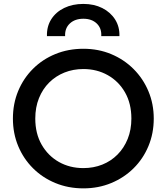

<svg xmlns="http://www.w3.org/2000/svg" viewBox="-20 -970 872 1004"><path d="M416 15Q337 15 269.8 -12.8Q202.5 -40.5 152.8 -90Q103 -139.5 75.2 -206Q47.5 -272.5 47.5 -350Q47.5 -428 75.2 -494.5Q103 -561 152.8 -610.5Q202.5 -660 269.8 -687.5Q337 -715 416 -715Q494.5 -715 561.5 -687Q628.5 -659 678.5 -609Q728.5 -559 756.2 -492.8Q784 -426.5 784 -350Q784 -272.5 756.2 -206Q728.5 -139.5 678.5 -90Q628.5 -40.5 561.5 -12.8Q494.5 15 416 15ZM416 -91Q469 -91 514.8 -109.2Q560.5 -127.5 594.5 -161.8Q628.5 -196 647.8 -243.8Q667 -291.5 667 -350Q667 -428.5 633.8 -486.8Q600.5 -545 543.5 -577Q486.5 -609 416 -609Q363 -609 317.2 -590.8Q271.5 -572.5 237.2 -538.5Q203 -504.5 183.8 -456.8Q164.5 -409 164.5 -350Q164.5 -271.5 198 -213.2Q231.5 -155 288.2 -123Q345 -91 416 -91ZM225.5 -781Q224 -831.5 248.2 -869.5Q272.5 -907.5 316 -928.5Q359.5 -949.5 416 -949.5Q472 -949.5 515 -927.8Q558 -906 582 -868Q606 -830 604.5 -781H509.5Q512 -822 486 -847Q460 -872 416 -872Q371.5 -872 345 -847Q318.5 -822 320.5 -781Z"/></svg>

Font: Geologica Cursive
Style: Regular
Weight: 400
Designer: Sindre Bremnes, Frode Helland
Foundry: Monokrom Skriftforlag AS
Version: Version 1.010;gftools[0.9.28]